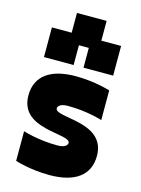

<svg xmlns="http://www.w3.org/2000/svg" viewBox="-120 -869 691 938"><g transform="rotate(15 225.0 -400.0)"><path d="M225 0C350 0 425 -50 425 -150C425 -325 175 -275 175 -325C175 -325 175 -350 225 -350C325 -350 400 -325 400 -325V-475C400 -475 325 -500 225 -500C100 -500 25 -450 25 -350C25 -175 275 -225 275 -175C275 -175 275 -150 225 -150C125 -150 50 -175 50 -175V-25C50 -25 125 0 225 0ZM50 -550H200V-650H250V-550H400V-700H300V-800H150V-700H50Z"/></g></svg>

Font: LS-VG5000 Bold
Style: Regular
Weight: 400
Designer: Justin Bihan, 2021
Foundry: Justin Bihan, 2021
Version: Version 1.000;Glyphs 3.1.2 (3151)